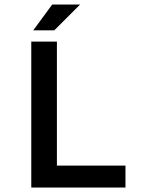

<svg xmlns="http://www.w3.org/2000/svg" viewBox="-20 -840 640 860"><path d="M338.9 -819.8 223.1 -704.1H128.9L213.9 -819.8ZM120.1 0V-653.8H234.9V-98.1H542V0Z"/></svg>

Font: SourceCodePro-Semibold
Style: Regular
Weight: 600
Monospace: yes
Designer: Paul D. Hunt
Foundry: Adobe Systems Incorporated
Version: Version 1.009;PS 1.000;hotconv 1.0.70;makeotf.lib2.5.5900